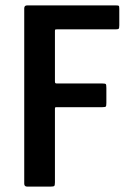

<svg xmlns="http://www.w3.org/2000/svg" viewBox="-20 -693 480 713"><path d="M81 0Q70 0 70 -11V-662Q70 -673 81 -673H409Q419 -673 421 -671.5Q423 -670 423 -660V-599Q423 -588 420.5 -586Q418 -584 409 -584H192Q186 -584 185 -583Q184 -582 184 -577V-391Q184 -386 185.5 -384.5Q187 -383 191 -383H360Q371 -383 373 -380.5Q375 -378 375 -366V-311Q375 -300 373 -297.5Q371 -295 360 -295H191Q186 -295 185 -294Q184 -293 184 -288V-16Q184 -5 181.5 -2.5Q179 0 167 0Z"/></svg>

Font: Glory Thin SemiBold
Style: Regular
Weight: 600
Version: Version 1.011